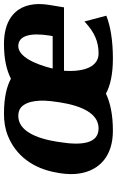

<svg xmlns="http://www.w3.org/2000/svg" viewBox="169 -747 588 966"><g transform="rotate(-90 463.0 -264.0)"><path d="M75 -259C69 -220 68 -186 74 -153C91 -58 160 10 288 10C368 10 429 -3 475 -25C513 -4 571 10 651 10C741 10 814 -2 867 -23L838 -133L829 -125C784 -85 739 -62 677 -62C612 -62 583 -131 590 -236H909L922 -315C927 -349 927 -380 921 -407C904 -487 840 -538 725 -538C649 -538 593 -525 550 -503C512 -524 455 -538 374 -538C333 -538 296 -532 262 -518C165 -479 97 -393 77 -269ZM231 -257 233 -271C250 -379 289 -466 363 -466C381 -466 395 -461 406 -452C439 -422 447 -357 433 -271L431 -257C414 -147 375 -62 300 -62C224 -62 213 -146 231 -257ZM601 -293C624 -387 663 -466 714 -466C765 -466 783 -409 767 -308L764 -293Z"/></g></svg>

Font: Aerodynamic
Style: BdObl
Weight: 500
Designer: Google
Version: Version 2.000980; 2014